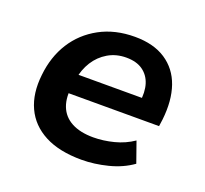

<svg xmlns="http://www.w3.org/2000/svg" viewBox="-96 -621 792 743"><g transform="rotate(20 300.0 -249.0)"><path d="M308 10Q216 10 156 -21.5Q96 -53 69.5 -110.5Q43 -168 52 -246Q60 -323 97 -381.5Q134 -440 196.5 -474Q259 -508 341 -508Q418 -508 468 -475Q518 -442 538.5 -383Q559 -324 550 -244L546 -215H152L164 -295H462L444 -275Q451 -320 441 -352Q431 -384 405 -402.5Q379 -421 337 -421Q295 -421 262 -401.5Q229 -382 208.5 -349.5Q188 -317 181 -275L177 -251Q168 -198 182 -161.5Q196 -125 231.5 -106Q267 -87 321 -87Q362 -87 405 -98Q448 -109 483 -133L513 -48Q471 -18 415.5 -4Q360 10 308 10Z"/></g></svg>

Font: Nunito Sans 8pt
Style: Bold Italic
Weight: 700
Italic angle: -9°
Version: Version 3.101;gftools[0.9.27]